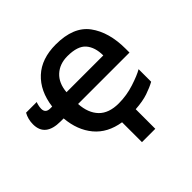

<svg xmlns="http://www.w3.org/2000/svg" viewBox="-221 -947 1373 1373"><g transform="rotate(-45 466.0 -260.0)"><path d="M523 -607Q626 -607 667 -559.5Q708 -512 708 -429H336Q343 -514 393.5 -560.5Q444 -607 523 -607ZM523 -725Q379 -725 294 -646.5Q209 -568 191 -429H172Q124 -429 124 -473Q124 -489 128.5 -507Q133 -525 136 -530H28Q4 -487 4 -436Q4 -311 159 -311H189Q200 -183 269.5 -99.5Q339 -16 465 4V205H600V7Q676 2 727.5 -15.5Q779 -33 817 -54V-181Q778 -158 701 -133Q624 -108 544 -108Q444 -108 392.5 -161.5Q341 -215 335 -311H855V-349Q855 -518 778.5 -621.5Q702 -725 523 -725Z"/></g></svg>

Font: Noto Sans UI
Style: Bold
Weight: 700
Designer: Monotype Design Team
Foundry: Monotype Imaging Inc.
Version: Version 1.901